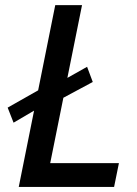

<svg xmlns="http://www.w3.org/2000/svg" viewBox="-20 -740 543 760"><path d="M33.7 -254.4 10.3 -314 142.1 -388.7 226.6 -420.4 324.7 -475.6 347.2 -415.5 208 -340.8 123.5 -307.1ZM54.2 0 198.7 -719.7H304.7L178.7 -94.2H450.7L431.6 0Z"/></svg>

Font: Reddit Sans Medium
Style: Italic
Weight: 500
Italic angle: -11.25°
Designer: Stephen Hutchings
Version: Version 1.013